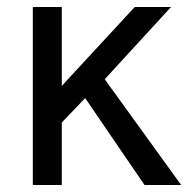

<svg xmlns="http://www.w3.org/2000/svg" viewBox="-20 -546 540 550"><path d="M280 -319 499 -16H394L224 -265L157 -195V-16H74V-526H157V-300L366 -526H470Z"/></svg>

Font: D2Coding ligature
Style: Regular
Weight: 400
Monospace: yes
Designer: Yong-Rak Park; Jeong-Hwan Yoon; Sang-Min Lee;
Foundry: NHN Corporation
Version: Version 1.3.2; Build 20180524